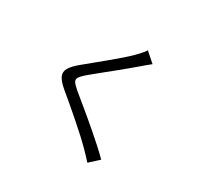

<svg xmlns="http://www.w3.org/2000/svg" viewBox="-177 -1023 1355 1306"><g transform="rotate(30 500.0 -370.0)"><path d="M704 -737.8Q688.2 -725.8 668.1 -708.6Q648 -691.4 635.3 -680.5Q609.5 -658.3 572.2 -627.5Q534.9 -596.7 494 -563.5Q453 -530.3 414.8 -499.5Q376.6 -468.8 348.9 -445.3Q319.4 -419.4 309 -402.5Q298.6 -385.5 309.5 -368.7Q320.4 -352 352.4 -324.5Q379.7 -302 415.9 -272.6Q452.2 -243.1 492.7 -209Q533.2 -174.9 575 -139.1Q616.7 -103.3 655.6 -68Q694.5 -32.6 726.4 -0.6L655.1 64.6Q623.6 28.9 586.4 -8.3Q559.9 -35.2 520.8 -71.2Q481.7 -107.1 437.2 -145.9Q392.6 -184.6 349.3 -221.6Q306 -258.5 270.8 -287.5Q223.4 -327.2 210.4 -357.5Q197.3 -387.8 215 -417.8Q232.6 -447.8 277.7 -485.3Q305.9 -508.7 345.6 -541Q385.4 -573.3 428.1 -608.9Q470.9 -644.4 509.3 -677.7Q547.6 -710.9 572.6 -736.7Q587.6 -752 604.5 -770.9Q621.4 -789.8 629.5 -803.7Z"/></g></svg>

Font: Noto Sans HK Thin
Style: Regular
Weight: 100
Designer: Ryoko NISHIZUKA 西塚涼子 (kana, bopomofo & ideographs); Paul D. Hunt (Latin, Greek & Cyrillic); Sandoll Communications 산돌커뮤니
Foundry: Adobe
Version: Version 2.004-H2;hotconv 1.0.118;makeotfexe 2.5.65603